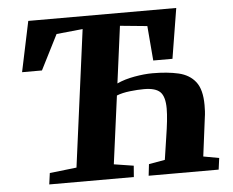

<svg xmlns="http://www.w3.org/2000/svg" viewBox="-52 -804 1049 866"><g transform="rotate(-5 472.5 -371.5)"><path d="M136.5 0 143.5 -51 265.5 -65 347.5 -685 228.5 -673 148.5 -515H58.5L106.5 -743H776.5L739.5 -516H652.5L639.5 -673L516.5 -685L482.5 -427Q517 -443 562 -451Q607 -459 643.5 -459Q711.5 -459 761.2 -447.5Q811 -436 838.2 -401Q865.5 -366 865.5 -295.5Q865.5 -282.5 864.8 -267.8Q864 -253 861.5 -237L839.5 -65L910.5 -52L903.5 0H586.5L592.5 -52L665.5 -65L680.5 -165Q687 -206 690.5 -238.2Q694 -270.5 694 -295Q694 -348.5 673 -369.8Q652 -391 599.5 -391Q571 -391 535.8 -387Q500.5 -383 475.5 -373L434.5 -65L523.5 -51L519.5 0Z"/></g></svg>

Font: Merriweather Black
Style: Italic
Weight: 900
Italic angle: -7.8°
Designer: Eben Sorkin
Foundry: Eben Sorkin
Version: Version 2.200;gftools[0.9.31]